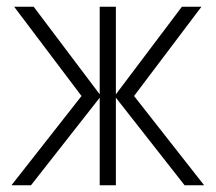

<svg xmlns="http://www.w3.org/2000/svg" viewBox="-20 -550 640 570"><path d="M14 0 222 -265 22 -530H80L276 -270V-530H324V-270L520 -530H578L378 -265L586 0H528L324 -260V0H276V-260L72 0Z"/></svg>

Font: Geist Mono UltraLight
Style: Regular
Weight: 200
Monospace: yes
Designer: Basement.studio, Andrés Briganti, Mateo Zaragoza
Foundry: Basement.studio, Vercel, Andrés Briganti, Guido Ferreyra, Mateo Zaragoza
Version: Version 1.400; ttfautohint (v1.8.4.7-5d5b)